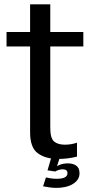

<svg xmlns="http://www.w3.org/2000/svg" viewBox="-20 -746 457 909"><path d="M254.5 6.5Q301.5 6.5 344.5 -4.5V-70.5Q317 -61 287 -61Q254 -61 236 -76.2Q218 -91.5 218 -141.5V-526H374.5V-594.5H218V-725.5H122.5V-594.5H11V-526H122.5V-119.5Q122.5 -46 159.8 -19.8Q197 6.5 254.5 6.5ZM248 143.5Q269 143.5 288.5 139.2Q308 135 323.5 126Q339 117 347.8 104Q356.5 91 356.5 74Q356.5 49.5 341.2 38.5Q326 27.5 301.5 27.5Q282 27.5 266.2 33Q250.5 38.5 242.5 46.5L241.5 66Q248.5 61.5 258.2 58.5Q268 55.5 276.5 55.5Q287 55.5 293.2 59.8Q299.5 64 299.5 73.5Q299.5 87 286.8 93.8Q274 100.5 248.5 100.5Q234 100.5 220.5 98.5Q207 96.5 197.5 94L184 136Q198.5 139 215.2 141.2Q232 143.5 248 143.5ZM241.5 66 263.5 -1H223L205 60.5Z"/></svg>

Font: Anybody SemiCondensed
Style: Regular
Weight: 400
Width: 4
Version: Version 1.113;gftools[0.9.25]